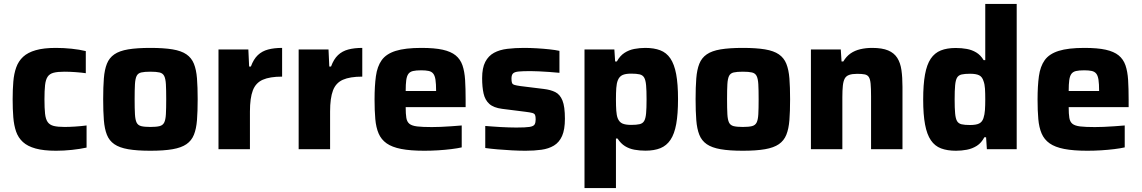

<svg xmlns="http://www.w3.org/2000/svg" viewBox="-20 -763 5839 982"><path d="M266.8 8Q203.4 8 162.2 -3.4Q121 -14.7 97.2 -36.6Q73.3 -58.5 62.3 -90.2Q51.3 -121.9 48 -163.5Q44.7 -205.2 44.7 -255.1Q44.7 -304 48.1 -345Q51.4 -386.1 63 -418.3Q74.5 -450.5 98.4 -472.6Q122.3 -494.7 162.9 -506.3Q203.5 -518 265.7 -518Q305.7 -518 346.2 -513.8Q386.6 -509.6 418.8 -501.7V-388.6Q398.5 -391.7 367.4 -394Q336.3 -396.3 309.3 -396.3Q274.4 -396.3 254 -390.9Q233.7 -385.5 223.7 -370.6Q213.6 -355.7 210.5 -327.8Q207.4 -299.9 207.4 -255Q207.4 -209.5 210.5 -181.3Q213.6 -153.2 224 -138.6Q234.4 -124 255 -118.8Q275.6 -113.7 310.4 -113.7Q334 -113.7 364.5 -115.7Q395 -117.7 422.8 -121.3V-8.2Q389.7 -0.9 347.9 3.6Q306.1 8 266.8 8Z M749.1 8Q680.7 8 635.7 0.2Q590.8 -7.6 564.7 -25.6Q538.6 -43.6 526.7 -73.8Q514.7 -104 511.2 -148.8Q507.7 -193.6 507.7 -255.6Q507.7 -317.6 511.2 -362.1Q514.7 -406.6 526.7 -436.8Q538.6 -467 564.7 -485Q590.8 -503 635.7 -510.5Q680.7 -518 749.1 -518Q817.6 -518 862.6 -510.5Q907.5 -503 933.6 -485Q959.7 -467 971.8 -436.8Q984 -406.6 987.5 -362.1Q991 -317.6 991 -255.6Q991 -193.6 987.5 -148.8Q984 -104 971.8 -73.8Q959.7 -43.6 933.6 -25.6Q907.5 -7.6 862.6 0.2Q817.6 8 749.1 8ZM749.1 -113.7Q779.3 -113.7 796 -117.9Q812.7 -122.1 819.8 -136.2Q826.9 -150.3 828.5 -179Q830.1 -207.6 830.1 -255.6Q830.1 -303.9 828.5 -332.1Q826.9 -360.2 819.8 -374.4Q812.7 -388.5 796 -392.4Q779.3 -396.3 749.1 -396.3Q719 -396.3 702.3 -392.4Q685.6 -388.5 678.7 -374.4Q671.8 -360.2 670.2 -332.1Q668.6 -303.9 668.6 -255.6Q668.6 -207.6 670.2 -179Q671.8 -150.3 678.7 -136.2Q685.6 -122.1 702.3 -117.9Q719 -113.7 749.1 -113.7Z M1097.5 0V-510H1250.2L1254.2 -422.7H1263.1Q1276.9 -460.4 1298.6 -481Q1320.3 -501.6 1351.3 -509.8Q1382.3 -518 1422.9 -518V-371.1Q1359.9 -371.1 1323.8 -355.1Q1287.8 -339.1 1273.1 -300.4Q1258.3 -261.6 1258.3 -192.5V0Z M1507.5 0V-510H1660.2L1664.2 -422.7H1673.1Q1686.9 -460.4 1708.6 -481Q1730.3 -501.6 1761.3 -509.8Q1792.3 -518 1832.9 -518V-371.1Q1769.9 -371.1 1733.8 -355.1Q1697.8 -339.1 1683.1 -300.4Q1668.3 -261.6 1668.3 -192.5V0Z M2150.6 8Q2079 8 2031.9 -1.2Q1984.9 -10.4 1957.3 -29.9Q1929.7 -49.4 1916.5 -80.2Q1903.3 -110.9 1899.5 -154.2Q1895.7 -197.4 1895.7 -254Q1895.7 -323.3 1902.6 -373.3Q1909.4 -423.3 1932.3 -455.4Q1955.3 -487.4 2003.7 -502.7Q2052.2 -518 2135.4 -518Q2202.2 -518 2244.3 -508.7Q2286.4 -499.3 2310.5 -479.7Q2334.5 -460 2345.3 -429Q2356 -397.9 2358.8 -354.3Q2361.5 -310.6 2361.5 -254V-215H2054.9Q2054.9 -180.6 2058.2 -160.3Q2061.5 -139.9 2074.2 -129.7Q2086.9 -119.5 2114 -116.3Q2141.2 -113.1 2188.6 -113.1Q2208.4 -113.1 2234.1 -114.1Q2259.8 -115.1 2288.3 -117.2Q2316.8 -119.3 2341.5 -121.3V-9.2Q2320.4 -4.3 2288.5 -0.4Q2256.5 3.6 2220.6 5.8Q2184.6 8 2150.6 8ZM2210.5 -282.3V-297.7Q2210.5 -334 2207.3 -355.2Q2204 -376.5 2195.5 -386.8Q2187.1 -397.1 2172.1 -400.2Q2157.2 -403.4 2134.3 -403.4Q2107.8 -403.4 2092.2 -399.7Q2076.7 -396 2068.7 -385.1Q2060.7 -374.2 2057.8 -353.2Q2054.9 -332.3 2054.9 -297.7H2227.7Z M2668 8Q2635.9 8 2598.5 6Q2561.1 4 2525.6 1Q2490.2 -2 2461.9 -6V-118.8Q2478.1 -117.8 2498.4 -116Q2518.8 -114.2 2540.7 -113.2Q2562.5 -112.2 2583.1 -111.4Q2603.6 -110.7 2620.7 -110.7Q2668 -110.7 2688.5 -113.9Q2709 -117.2 2714.4 -126.7Q2719.7 -136.1 2719.7 -152.2Q2719.7 -167.8 2716.6 -175Q2713.4 -182.2 2702.6 -185.3Q2691.7 -188.3 2667.3 -191.3L2548.3 -206.3Q2504.5 -211.9 2482.6 -231.7Q2460.7 -251.5 2453.3 -284.7Q2445.9 -318 2445.9 -363.3Q2445.9 -415.6 2462 -446.5Q2478.1 -477.4 2506.6 -492.9Q2535.1 -508.4 2574.4 -513.2Q2613.7 -518 2659.1 -518Q2691.2 -518 2725.3 -516Q2759.4 -514 2790.1 -510.7Q2820.8 -507.4 2841.3 -502.9V-390.6Q2816.1 -393.2 2788.5 -395Q2761 -396.8 2736.2 -398.1Q2711.5 -399.3 2693.7 -399.3Q2653.7 -399.3 2632.5 -397.2Q2611.3 -395.1 2603.6 -387.1Q2596 -379.2 2596 -361.1Q2596 -346.7 2598.6 -339.3Q2601.2 -331.9 2611 -328.8Q2620.9 -325.7 2642.4 -322.7L2761.5 -308Q2795.8 -304 2820 -292Q2844.1 -280 2856.7 -249.1Q2869.3 -218.2 2869.3 -155.6Q2869.3 -100.3 2854.8 -67.5Q2840.2 -34.7 2813 -18.4Q2785.8 -2.1 2749.2 2.9Q2712.6 8 2668 8Z M2969.5 199V-510H3122.2L3126.2 -448.5H3134.9Q3150.5 -477.2 3173.5 -492.3Q3196.5 -507.4 3224.2 -512.7Q3252 -518 3280.3 -518Q3324.8 -518 3356.6 -505.9Q3388.5 -493.9 3408.6 -464.3Q3428.7 -434.7 3438.3 -384Q3447.8 -333.3 3447.8 -256.4Q3447.8 -179.6 3438.6 -128.6Q3429.3 -77.6 3409.2 -47.8Q3389.2 -18 3357.7 -5.2Q3326.2 7.6 3281.2 7.6Q3251.6 7.6 3225 2.7Q3198.3 -2.1 3176.7 -15.5Q3155.1 -28.8 3138.6 -54.4H3130.3V199ZM3208.1 -124.2Q3235.5 -124.2 3251.3 -127.9Q3267.2 -131.6 3274.6 -144.2Q3282.1 -156.9 3284.5 -183.2Q3286.9 -209.4 3286.9 -255Q3286.9 -300.6 3284.5 -327.1Q3282.1 -353.6 3274.6 -366.3Q3267.2 -379 3251.3 -382.7Q3235.5 -386.4 3208.1 -386.4Q3178.8 -386.4 3163.2 -378.9Q3147.7 -371.5 3140.1 -352.8Q3133.6 -336.8 3132 -312.5Q3130.3 -288.2 3130.3 -255Q3130.3 -220.8 3132 -197.1Q3133.6 -173.5 3139.1 -158.7Q3147.1 -138.5 3163.2 -131.3Q3179.2 -124.2 3208.1 -124.2Z M3779.1 8Q3710.7 8 3665.7 0.2Q3620.8 -7.6 3594.7 -25.6Q3568.6 -43.6 3556.7 -73.8Q3544.7 -104 3541.2 -148.8Q3537.7 -193.6 3537.7 -255.6Q3537.7 -317.6 3541.2 -362.1Q3544.7 -406.6 3556.7 -436.8Q3568.6 -467 3594.7 -485Q3620.8 -503 3665.7 -510.5Q3710.7 -518 3779.1 -518Q3847.6 -518 3892.6 -510.5Q3937.5 -503 3963.6 -485Q3989.7 -467 4001.8 -436.8Q4014 -406.6 4017.5 -362.1Q4021 -317.6 4021 -255.6Q4021 -193.6 4017.5 -148.8Q4014 -104 4001.8 -73.8Q3989.7 -43.6 3963.6 -25.6Q3937.5 -7.6 3892.6 0.2Q3847.6 8 3779.1 8ZM3779.1 -113.7Q3809.3 -113.7 3826 -117.9Q3842.7 -122.1 3849.8 -136.2Q3856.9 -150.3 3858.5 -179Q3860.1 -207.6 3860.1 -255.6Q3860.1 -303.9 3858.5 -332.1Q3856.9 -360.2 3849.8 -374.4Q3842.7 -388.5 3826 -392.4Q3809.3 -396.3 3779.1 -396.3Q3749 -396.3 3732.3 -392.4Q3715.6 -388.5 3708.7 -374.4Q3701.8 -360.2 3700.2 -332.1Q3698.6 -303.9 3698.6 -255.6Q3698.6 -207.6 3700.2 -179Q3701.8 -150.3 3708.7 -136.2Q3715.6 -122.1 3732.3 -117.9Q3749 -113.7 3779.1 -113.7Z M4127.5 0V-510H4280.2L4284.2 -448.5H4293.1Q4308.2 -474.3 4330 -489.5Q4351.8 -504.6 4380 -511.3Q4408.2 -518 4440.7 -518Q4491.9 -518 4522.6 -505Q4553.3 -492 4569.2 -466.8Q4585.2 -441.6 4590.5 -404.6Q4595.8 -367.6 4595.8 -319V0H4435.1V-269.6Q4435.1 -310.8 4432.9 -334.3Q4430.8 -357.8 4423.8 -368.7Q4416.9 -379.6 4402.6 -382.5Q4388.3 -385.4 4364.4 -385.4Q4338.9 -385.4 4323.3 -379.9Q4307.7 -374.5 4300.4 -361Q4293.2 -347.6 4290.8 -324.4Q4288.3 -301.1 4288.3 -265.6V0Z M4869.3 8Q4824.8 8 4792.9 -4.1Q4761.1 -16.1 4741 -45.7Q4720.8 -75.3 4711.3 -126Q4701.7 -176.7 4701.7 -253.6Q4701.7 -330.4 4711 -381.7Q4720.3 -432.9 4740.3 -462.7Q4760.4 -492.4 4791.9 -505Q4823.4 -517.6 4868.3 -517.6Q4898.4 -517.6 4924.8 -512.7Q4951.2 -507.9 4973.1 -494.7Q4995.1 -481.6 5010.9 -455.6H5019.2V-743H5180V0H5027.4L5023.4 -61H5014.6Q4999.6 -32.3 4976.4 -17.4Q4953.1 -2.6 4925.5 2.7Q4898 8 4869.3 8ZM4941.4 -123.6Q4972.2 -123.6 4987.8 -131.3Q5003.5 -139 5010 -158.8Q5016 -176.6 5017.6 -200.1Q5019.2 -223.6 5019.2 -255Q5019.2 -286.5 5017.8 -309.2Q5016.4 -331.9 5010.4 -347.9Q5003.9 -370 4988 -377.9Q4972.2 -385.8 4941.4 -385.8Q4914.1 -385.8 4898.3 -382.1Q4882.4 -378.4 4874.9 -365.8Q4867.5 -353.1 4865.1 -326.8Q4862.6 -300.6 4862.6 -255Q4862.6 -209.4 4865.1 -182.9Q4867.5 -156.4 4874.9 -143.7Q4882.4 -131 4898.3 -127.3Q4914.1 -123.6 4941.4 -123.6Z M5541.6 8Q5470 8 5422.9 -1.2Q5375.9 -10.4 5348.3 -29.9Q5320.7 -49.4 5307.5 -80.2Q5294.3 -110.9 5290.5 -154.2Q5286.7 -197.4 5286.7 -254Q5286.7 -323.3 5293.6 -373.3Q5300.4 -423.3 5323.3 -455.4Q5346.3 -487.4 5394.7 -502.7Q5443.2 -518 5526.4 -518Q5593.2 -518 5635.3 -508.7Q5677.4 -499.3 5701.5 -479.7Q5725.5 -460 5736.3 -429Q5747 -397.9 5749.8 -354.3Q5752.5 -310.6 5752.5 -254V-215H5445.9Q5445.9 -180.6 5449.2 -160.3Q5452.5 -139.9 5465.2 -129.7Q5477.9 -119.5 5505 -116.3Q5532.2 -113.1 5579.6 -113.1Q5599.4 -113.1 5625.1 -114.1Q5650.8 -115.1 5679.3 -117.2Q5707.8 -119.3 5732.5 -121.3V-9.2Q5711.4 -4.3 5679.5 -0.4Q5647.5 3.6 5611.6 5.8Q5575.6 8 5541.6 8ZM5601.5 -282.3V-297.7Q5601.5 -334 5598.3 -355.2Q5595 -376.5 5586.5 -386.8Q5578.1 -397.1 5563.1 -400.2Q5548.2 -403.4 5525.3 -403.4Q5498.8 -403.4 5483.2 -399.7Q5467.7 -396 5459.7 -385.1Q5451.7 -374.2 5448.8 -353.2Q5445.9 -332.3 5445.9 -297.7H5618.7Z"/></svg>

Font: Saira Thin
Style: Regular
Weight: 100
Designer: Hector Gatti with collaboration of the Omnibus-Type team
Foundry: Omnibus-Type
Version: Version 1.101